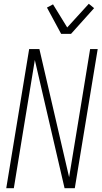

<svg xmlns="http://www.w3.org/2000/svg" viewBox="-20 -994 540 1014"><path d="M13 0 134 -735H188L345 -58Q361 -154 376.5 -249.5Q392 -345 408 -441L456 -735H496L375 0H321L164 -677Q148 -581 132.5 -485.5Q117 -390 101 -294L53 0ZM303 -815 228 -954 260 -971 335 -849 449 -974 477 -951 355 -815Z"/></svg>

Font: Iosevka Extralight
Style: Italic
Weight: 200
Italic angle: -9°
Monospace: yes
Designer: Belleve Invis
Foundry: Belleve Invis
Version: Version 32.5.0; ttfautohint (v1.8.4)